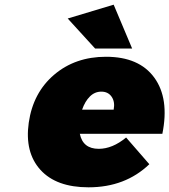

<svg xmlns="http://www.w3.org/2000/svg" viewBox="-20 -800 730 828"><path d="M104 -271Q122.6 -400.4 213.6 -477.8Q304.7 -555.2 437 -555.2Q580.1 -555.2 645.5 -465.1Q710.9 -375 680.2 -223.1H324.2Q337.4 -158.2 405.8 -158.2Q464.8 -158.2 523.9 -207L624 -91.8Q520 7.8 361.8 7.8Q222.7 7.8 154.3 -67.6Q85.9 -143.1 104 -271ZM272 -720.2 470.2 -779.8 549.8 -590.8H390.1ZM334 -327.1H470.2Q476.6 -360.8 461.4 -382.8Q446.3 -404.8 417 -404.8Q388.7 -404.8 367.7 -384Q346.7 -363.3 334 -327.1Z"/></svg>

Font: Trueno Black
Style: Italic
Weight: 900
Designer: Julieta Ulanovsky
Foundry: Julieta Ulanovsky
Version: Version 3.001b | FøM Fix